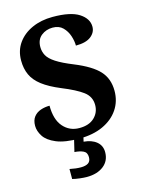

<svg xmlns="http://www.w3.org/2000/svg" viewBox="-139 -808 865 1132"><g transform="rotate(-15 293.0 -242.0)"><path d="M264 10Q175 10 123.5 -11.5Q72 -33 51 -65.5Q30 -98 30 -130Q30 -164 46 -184.5Q62 -205 88 -214Q114 -223 143 -223Q143 -138 181.5 -94Q220 -50 280 -50Q339 -50 371.5 -81Q404 -112 404 -158Q404 -209 362.5 -240Q321 -271 237 -305Q167 -334 126 -365.5Q85 -397 67.5 -435.5Q50 -474 50 -523Q50 -584 82 -629Q114 -674 169.5 -699Q225 -724 295 -724Q405 -724 456.5 -690.5Q508 -657 508 -608Q508 -573 477.5 -549Q447 -525 385 -525Q385 -553 374.5 -585Q364 -617 341 -640Q318 -663 279 -663Q239 -663 209.5 -639.5Q180 -616 180 -571Q180 -543 193 -519Q206 -495 242 -471.5Q278 -448 345 -421Q448 -379 492 -331Q536 -283 536 -209Q536 -145 502.5 -95.5Q469 -46 408 -18Q347 10 264 10ZM247 240Q231 240 204.5 237Q178 234 160 229V168Q198 176 228 176Q257 176 273 165.5Q289 155 289 130Q289 101 267.5 91Q246 81 214 79L235 -9H292L282 34Q331 38 360 62Q389 86 389 126Q389 179 350 209.5Q311 240 247 240Z"/></g></svg>

Font: Noto Serif Bengali
Style: Bold
Weight: 700
Designer: Juan Bruce, Universal Thirst, Indian Type Foundry and the Monotype Design Team.
Foundry: Monotype Imaging Inc.
Version: Version 2.003; ttfautohint (v1.8.4.7-5d5b)